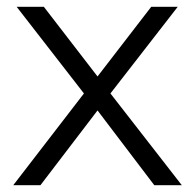

<svg xmlns="http://www.w3.org/2000/svg" viewBox="-20 -545 574 565"><path d="M267 -220 99 0H19L227 -270L29 -525H109L267 -320L425 -525H503L305 -270L515 0H434Z"/></svg>

Font: Modern
Style: Small
Weight: 400
Designer: Julieta Ulanovsky
Foundry: Julieta Ulanovsky
Version: Version 8.000